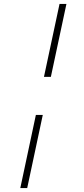

<svg xmlns="http://www.w3.org/2000/svg" viewBox="-20 -731 427 974"><path d="M203 -341 282 -711H317L238 -341ZM83 223 162 -148H197L118 223Z"/></svg>

Font: Ysabeau ExtraLight
Style: Italic
Weight: 250
Italic angle: -12°
Version: Version 2.000;gftools[0.9.27.dev2+g8671c4b]